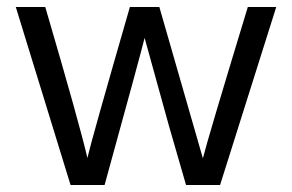

<svg xmlns="http://www.w3.org/2000/svg" viewBox="-20 -527 832 547"><path d="M278 0H181L25 -507H109Q208 -169 229 -77Q240 -126 350 -507H434L558 -76Q571 -129 686 -507H767L607 0H510L462 -166L392 -419Q380 -370 278 0Z"/></svg>

Font: Hind Kochi
Style: Regular
Weight: 400
Designer: Dhruvi Tolia
Foundry: Indian Type Foundry
Version: Version 0.702;PS 1.0;hotconv 1.0.81;makeotf.lib2.5.63406